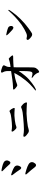

<svg xmlns="http://www.w3.org/2000/svg" viewBox="1578 -2330 843 4040"><g transform="rotate(-90 2000.0 -310.5)"><path d="M529 -403Q537 -387 537 -365Q536 -348 529.5 -332Q523 -316 512 -301.5Q501 -287 488 -286Q475 -285 457 -304Q451 -311 440.5 -328.5Q430 -346 400.5 -387Q371 -428 355.5 -446.5Q340 -465 334 -475.5Q328 -486 330 -490.5Q332 -495 340 -497Q348 -500 364 -492L410 -477Q432 -469 462 -455Q487 -443 503.5 -431.5Q520 -420 529 -403ZM643 -597Q645 -578 639 -561Q634 -546 623.5 -531Q613 -516 599.5 -514Q586 -512 567 -527Q560 -533 548 -548Q536 -563 499.5 -601Q463 -639 445.5 -654.5Q428 -670 421 -680Q414 -690 416 -694.5Q418 -699 426 -701Q434 -703 451 -699L500 -689Q523 -684 555 -674Q581 -665 599.5 -655.5Q618 -646 629.5 -630.5Q641 -615 643 -597ZM608 -58Q607 -40 599 -23Q591 -6 577 9.5Q563 25 545 26Q527 27 508 8Q500 1 487.5 -17.5Q475 -36 437.5 -80.5Q400 -125 380.5 -144.5Q361 -164 353.5 -176.5Q346 -189 349 -193Q352 -197 360 -199Q370 -201 392 -194L449 -178Q480 -168 514 -155Q543 -143 564.5 -130Q586 -117 597.5 -99Q609 -81 608 -58Z M1704 -425Q1681 -427 1648 -428.5Q1615 -430 1586 -429Q1542 -427 1485 -419.5Q1428 -412 1403 -405L1361 -391Q1346 -385 1338 -386Q1323 -386 1306 -400Q1289 -414 1272.5 -434.5Q1256 -455 1252 -467.5Q1248 -480 1254 -485Q1260 -490 1273 -489L1307 -483Q1330 -480 1360 -480Q1389 -480 1438.5 -484Q1488 -488 1535 -494Q1582 -500 1601 -504.5Q1620 -509 1636 -514.5Q1652 -520 1664 -526.5Q1676 -533 1682 -533Q1688 -533 1699.5 -521.5Q1711 -510 1721.5 -495.5Q1732 -481 1741.5 -458.5Q1751 -436 1747.5 -428Q1744 -420 1704 -425ZM1801 -169Q1775 -172 1729 -172L1629 -174Q1574 -173 1485 -163.5Q1396 -154 1363 -147L1301 -131Q1278 -125 1267 -125Q1245 -125 1222 -139.5Q1199 -154 1172.5 -177.5Q1146 -201 1143 -215Q1140 -229 1146 -235.5Q1152 -242 1174 -240Q1216 -234 1238 -231.5Q1260 -229 1301 -229Q1342 -229 1407.5 -233.5Q1473 -238 1550 -245Q1627 -252 1653.5 -256.5Q1680 -261 1703.5 -267Q1727 -273 1743.5 -281Q1760 -289 1767 -289Q1776 -289 1793.5 -276.5Q1811 -264 1828.5 -246.5Q1846 -229 1856.5 -206Q1867 -183 1864 -171.5Q1861 -160 1801 -169Z M2484 -432Q2457 -428 2433.5 -425Q2410 -422 2376 -414Q2342 -406 2310.5 -396.5Q2279 -387 2258 -378Q2238 -369 2229 -369Q2215 -369 2200 -379Q2185 -389 2166 -404.5Q2147 -420 2140 -431.5Q2133 -443 2135 -448Q2137 -453 2148 -457Q2157 -459 2179 -458Q2201 -457 2264.5 -463.5Q2328 -470 2346 -473L2524 -499Q2524 -532 2524.5 -558Q2525 -584 2523 -603Q2520 -626 2513.5 -642Q2507 -658 2498 -674Q2489 -690 2492.5 -698.5Q2496 -707 2504 -710Q2512 -713 2525 -711Q2544 -707 2557 -703Q2570 -699 2596.5 -690Q2623 -681 2634 -671.5Q2645 -662 2645.5 -653Q2646 -644 2634 -622Q2625 -607 2618 -585.5Q2611 -564 2611 -543L2609 -511Q2643 -515 2662 -517.5Q2681 -520 2704 -525.5Q2727 -531 2741.5 -535Q2756 -539 2767.5 -544Q2779 -549 2783 -549Q2787 -547 2797 -539L2816 -521Q2826 -512 2840 -494Q2853 -477 2853 -469Q2853 -463 2850.5 -460.5Q2848 -458 2840 -457Q2828 -455 2805.5 -455Q2783 -455 2768 -455Q2756 -455 2695.5 -452Q2635 -449 2623 -447L2604 -445Q2603 -364 2602 -307Q2601 -250 2603 -156Q2604 -61 2600 -25Q2596 6 2587 22.5Q2578 39 2560.5 57.5Q2543 76 2525 85Q2510 94 2500 89Q2494 87 2487 65.5Q2480 44 2464.5 22.5Q2449 1 2438.5 -9.5Q2428 -20 2407.5 -34Q2387 -48 2383 -54Q2379 -60 2381 -62.5Q2383 -65 2389 -66Q2395 -66 2405.5 -62.5Q2416 -59 2435.5 -54Q2455 -49 2469 -49Q2486 -49 2498 -58Q2510 -67 2516.5 -105Q2523 -143 2524 -226L2525 -307V-338Q2504 -307 2482.5 -277Q2461 -247 2425 -203.5Q2389 -160 2351.5 -126Q2314 -92 2267.5 -57.5Q2221 -23 2200.5 -10.5Q2180 2 2157 13.5Q2134 25 2125.5 25Q2117 25 2115.5 21.5Q2114 18 2119.5 11Q2125 4 2137 -5.5Q2149 -15 2180 -41Q2211 -67 2250.5 -106.5Q2290 -146 2332 -198Q2374 -250 2409.5 -302.5Q2445 -355 2459 -384L2484 -432Z M3809 -537Q3805 -528 3794 -513.5Q3783 -499 3756 -461Q3729 -423 3695.5 -383.5Q3662 -344 3615 -297Q3568 -250 3523 -211Q3478 -172 3427 -135L3361 -88Q3338 -70 3322 -63Q3307 -56 3293 -56Q3273 -56 3253.5 -69Q3234 -82 3217.5 -96.5Q3201 -111 3190.5 -125Q3180 -139 3180 -150Q3180 -161 3184 -166Q3188 -170 3196.5 -172Q3205 -174 3213 -174Q3217 -174 3237.5 -169Q3258 -164 3278.5 -166.5Q3299 -169 3328 -182Q3359 -195 3407 -221.5Q3455 -248 3499.5 -279.5Q3544 -311 3592.5 -352Q3641 -393 3675 -426Q3709 -459 3735.5 -487.5Q3762 -516 3774.5 -529.5Q3787 -543 3796 -552Q3805 -561 3808 -559Q3811 -557 3812 -552Q3813 -547 3809 -537ZM3369 -494 3330 -531Q3320 -541 3303.5 -556.5Q3287 -572 3281 -584Q3275 -596 3278 -599Q3281 -602 3291 -601Q3302 -599 3323 -594.5Q3344 -590 3352.5 -588Q3361 -586 3400 -574.5Q3439 -563 3451 -552Q3463 -541 3469 -523.5Q3475 -506 3473 -489Q3471 -476 3462 -464.5Q3453 -453 3441 -451Q3433 -449 3414.5 -458Q3396 -467 3369 -494Z"/></g></svg>

Font: ChillKai
Style: Regular
Weight: 400
Designer: ChillType
Foundry: 寒蝉字型
Version: Version 2.000